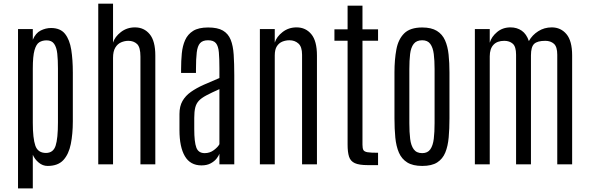

<svg xmlns="http://www.w3.org/2000/svg" viewBox="-20 -890 3190 1040"><path d="M77.6 130.4V-732.4H157.7V-674.8Q172.9 -710.9 200.2 -724.6Q227.5 -738.3 256.3 -738.3Q307.1 -738.3 332.3 -706.5Q357.4 -674.8 366 -620.4Q374.5 -565.9 374.5 -497.1V-233.4Q374.5 -165 363.5 -109.9Q352.5 -54.7 323.2 -22.9Q293.9 8.8 237.8 8.8Q211.4 8.8 189.7 -9.3Q168 -27.3 157.7 -51.8V130.4ZM229.5 -61.5Q268.6 -62 281.2 -100.6Q293.9 -139.2 293.9 -227.5V-518.6Q293.9 -564.9 290.3 -599.1Q286.6 -633.3 273.4 -652.3Q260.3 -671.4 232.4 -671.4Q209.5 -671.4 192.9 -661.1Q176.3 -650.9 167 -618.4Q157.7 -585.9 157.7 -518.1V-224.6Q157.7 -140.6 171.4 -101.1Q185.1 -61.5 229.5 -61.5Z M512.2 0V-870.1H592.3V-659.2Q602.1 -690.9 634.8 -716.3Q667.5 -741.7 710.9 -741.7Q760.3 -741.7 790.8 -704.8Q821.3 -668 821.3 -589.4V0H740.7V-583.5Q740.7 -634.3 722.4 -651.6Q704.1 -668.9 675.3 -668.9Q655.3 -668.9 636 -660.6Q616.7 -652.3 604.5 -632.1Q592.3 -611.8 592.3 -576.7V0Z M1071.3 5.9Q1010.7 5.9 981.4 -43.9Q952.1 -93.8 952.1 -185.1V-272.5Q952.1 -314.5 968.5 -343Q984.9 -371.6 1014.4 -392.3Q1043.9 -413.1 1083.3 -430.7Q1122.6 -448.2 1168.5 -467.3V-519Q1168.5 -572.8 1165.5 -606.4Q1162.6 -640.1 1149.7 -656Q1136.7 -671.9 1106.9 -671.9Q1077.6 -671.9 1063.7 -656.2Q1049.8 -640.6 1045.7 -606.2Q1041.5 -571.8 1041.5 -515.1V-495.1H960.9V-515.1Q960.9 -560.1 964.8 -600.8Q968.8 -641.6 982.9 -673.1Q997.1 -704.6 1026.4 -722.9Q1055.7 -741.2 1107.4 -741.2Q1158.7 -741.2 1187.5 -724.4Q1216.3 -707.5 1229.5 -674.8Q1242.7 -642.1 1245.8 -593.8Q1249 -545.4 1249 -482.4V0H1168.5V-57.1Q1165 -46.9 1153.6 -31.7Q1142.1 -16.6 1121.6 -5.4Q1101.1 5.9 1071.3 5.9ZM1088.9 -60.5Q1116.7 -60.5 1138.7 -77.1Q1160.6 -93.8 1168.5 -108.9V-407.2Q1125 -387.7 1098.1 -373.5Q1071.3 -359.4 1057.1 -344.2Q1043 -329.1 1037.6 -307.4Q1032.2 -285.6 1032.2 -251.5V-190.4Q1032.2 -120.6 1043.5 -90.6Q1054.7 -60.5 1088.9 -60.5Z M1387.7 0V-732.4H1468.3V-659.2Q1478 -690.9 1510.5 -716.3Q1543 -741.7 1586.4 -741.7Q1635.7 -741.7 1666.3 -704.8Q1696.8 -668 1696.8 -589.4V0H1616.2V-593.3Q1616.2 -636.7 1596.4 -654.3Q1576.7 -671.9 1547.9 -671.9Q1527.8 -671.9 1509.5 -664.6Q1491.2 -657.2 1479.7 -639.4Q1468.3 -621.6 1468.3 -589.8V0Z M1972.2 4.4Q1925.3 4.4 1901.9 -6.3Q1878.4 -17.1 1870.6 -41.5Q1862.8 -65.9 1862.8 -106.9V-669.4H1791.5V-731H1862.8V-859.4H1943.4V-731H2027.8V-669.4H1943.4V-106.4Q1943.4 -86.9 1948.2 -77.6Q1953.1 -68.4 1970.9 -65.4Q1988.8 -62.5 2027.8 -62.5V4.4Z M2267.1 8.8Q2216.3 8.8 2186 -10Q2155.8 -28.8 2140.9 -63Q2126 -97.2 2121.3 -144.5Q2116.7 -191.9 2116.7 -249V-498Q2116.7 -566.9 2127 -622.1Q2137.2 -677.2 2169.4 -709.2Q2201.7 -741.2 2267.1 -741.2Q2316.4 -741.2 2346.2 -722.9Q2376 -704.6 2390.6 -671.6Q2405.3 -638.7 2409.9 -594.2Q2414.6 -549.8 2414.6 -498V-249Q2414.6 -192.9 2410.4 -145.8Q2406.2 -98.6 2392.1 -64Q2377.9 -29.3 2348.4 -10.3Q2318.8 8.8 2267.1 8.8ZM2267.1 -60.5Q2296.4 -60.5 2310.8 -81.1Q2325.2 -101.6 2329.6 -137.9Q2334 -174.3 2334 -222.7V-516.1Q2334 -562.5 2329.6 -597.4Q2325.2 -632.3 2310.8 -652.1Q2296.4 -671.9 2267.1 -671.9Q2235.8 -671.9 2220.7 -652.1Q2205.6 -632.3 2201.4 -597.4Q2197.3 -562.5 2197.3 -516.1V-222.7Q2197.3 -174.3 2201.7 -137.9Q2206.1 -101.6 2221.2 -81.1Q2236.3 -60.5 2267.1 -60.5Z M2552.2 0V-732.4H2632.8V-658.7Q2642.1 -690.9 2672.4 -716.3Q2702.6 -741.7 2745.1 -741.7Q2780.3 -741.7 2806.2 -723.6Q2832 -705.6 2844.7 -667.5Q2862.8 -700.2 2895.5 -720.9Q2928.2 -741.7 2968.8 -741.7Q3017.6 -741.7 3048.3 -705.1Q3079.1 -668.5 3079.1 -589.8V0H2998.5V-593.8Q2998.5 -636.7 2980.5 -652.8Q2962.4 -668.9 2933.6 -668.9Q2891.1 -668.9 2873.5 -652.6Q2856 -636.2 2856 -589.8V0H2775.4V-593.8Q2775.4 -637.2 2757.6 -653.1Q2739.7 -668.9 2711.4 -668.9Q2673.3 -668.9 2653.1 -647.5Q2632.8 -626 2632.8 -585V0Z"/></svg>

Font: Antonio ExtraLight
Style: Regular
Weight: 250
Designer: Vernon Adams
Foundry: Vernon Adams
Version: Version 1.002